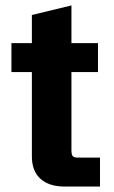

<svg xmlns="http://www.w3.org/2000/svg" viewBox="-20 -686 420 706"><path d="M218.8 0Q160.2 0 128.7 -28.6Q97.2 -57.1 97.2 -110.8V-420.9H22V-527.3H97.2V-630.9L242.7 -666V-527.3H340.3V-420.9H242.7V-133.8Q242.7 -117.7 247.3 -112.1Q252 -106.4 267.1 -106.4H347.7V0Z"/></svg>

Font: Schibsted Grotesk
Style: Bold
Weight: 700
Designer: Bakken & Baeck AS, Henrik Kongsvoll
Foundry: Schibsted ASA
Version: Version 1.100;gftools[0.9.25]